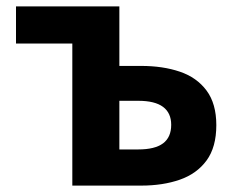

<svg xmlns="http://www.w3.org/2000/svg" viewBox="-20 -580 738 600"><path d="M206 0V-444H30V-560H353V-374H421Q489 -374 542 -356Q595 -338 625.5 -297Q656 -256 656 -189Q656 -120 625.5 -78.5Q595 -37 542 -18.5Q489 0 421 0ZM353 -113H412Q464 -113 489.5 -132Q515 -151 515 -190Q515 -227 489.5 -246Q464 -265 412 -265H353Z"/></svg>

Font: Noto Sans KR
Style: Bold
Weight: 700
Designer: Ryoko NISHIZUKA  (kana, bopomofo & ideographs); Paul D. Hunt (Latin, Greek & Cyrillic); Sandoll Communications , Soo-you
Foundry: Adobe
Version: Version 2.004-H2;hotconv 1.0.118;makeotfexe 2.5.65603